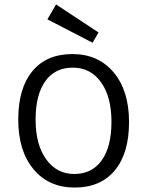

<svg xmlns="http://www.w3.org/2000/svg" viewBox="-20 -829 661 863"><path d="M62 -291.5Q62 -432 125.5 -509Q189 -586 305.5 -586Q422 -586 491 -503.5Q560 -421 560 -280.5Q560 -140 496 -63Q432 14 315.5 14Q199 14 130.5 -68.5Q62 -151 62 -291.5ZM481 -281.5Q481 -394 434 -459.5Q387 -525 307 -525Q227 -525 183.5 -464Q140 -403 140 -291Q140 -179 187.5 -113Q235 -47 314 -47Q393 -47 437 -108Q481 -169 481 -281.5ZM396 -637 193 -742 232 -809 423 -683Z"/></svg>

Font: Fauna One
Style: Regular
Weight: 400
Version: Version 1.001